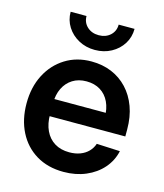

<svg xmlns="http://www.w3.org/2000/svg" viewBox="-112 -821 786 918"><g transform="rotate(15 281.0 -362.5)"><path d="M288.1 11.7Q210 11.7 152.6 -22.9Q95.2 -57.6 64.2 -118.9Q33.2 -180.2 33.2 -259.8Q33.2 -339.8 64.9 -401.4Q96.7 -462.9 152.8 -498Q209 -533.2 282.2 -533.2Q336.9 -533.2 382.1 -514.4Q427.2 -495.6 460.4 -460.2Q493.7 -424.8 512 -375Q530.3 -325.2 530.3 -263.2V-228.5H85V-313.5H467.8L412.1 -290Q412.1 -334.5 396.7 -366.9Q381.3 -399.4 352.5 -417.2Q323.7 -435.1 283.7 -435.1Q244.1 -435.1 215.3 -417Q186.5 -398.9 170.9 -366.9Q155.3 -335 155.3 -292V-237.3Q155.3 -191.4 171.4 -157.2Q187.5 -123 217.8 -104.5Q248 -85.9 290.5 -85.9Q320.8 -85.9 344.5 -95Q368.2 -104 384.3 -120.6Q400.4 -137.2 407.7 -159.2L523.4 -153.8Q512.7 -105 480 -67.6Q447.3 -30.3 397.9 -9.3Q348.6 11.7 288.1 11.7ZM281.7 -590.3Q237.3 -590.3 201.4 -609.9Q165.5 -629.4 144.5 -662.6Q123.5 -695.8 123.5 -736.8H202.1Q202.1 -704.6 224.6 -683.8Q247.1 -663.1 281.7 -663.1Q316.4 -663.1 338.9 -683.8Q361.3 -704.6 361.3 -736.8H439.9Q439.9 -695.8 419.2 -662.6Q398.4 -629.4 362.5 -609.9Q326.7 -590.3 281.7 -590.3Z"/></g></svg>

Font: Inter 28pt SemiBold
Style: Regular
Weight: 600
Designer: Rasmus Andersson
Foundry: rsms
Version: Version 4.001;git-66647c0bb